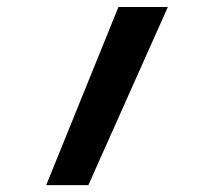

<svg xmlns="http://www.w3.org/2000/svg" viewBox="-20 -538 626 558"><path d="M114.3 0H236.8L467.8 -517.6H324.2Z"/></svg>

Font: Cascadia Mono NF
Style: Bold
Weight: 700
Monospace: yes
Designer: Aaron Bell
Foundry: Saja Typeworks
Version: Version 2404.023